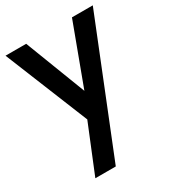

<svg xmlns="http://www.w3.org/2000/svg" viewBox="-191 -608 921 1017"><g transform="rotate(-30 269.5 -100.0)"><path d="M408.8 -500H536.2L215 300H90L208.8 8.8L2.5 -500H128.8L271.2 -130Z"/></g></svg>

Font: Now Medium
Style: Regular
Weight: 500
Designer: Alfredo Marco Pradil
Foundry: Alfredo Marco Pradil
Version: Version 1.002;PS 001.002;hotconv 1.0.88;makeotf.lib2.5.64775